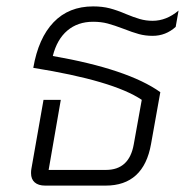

<svg xmlns="http://www.w3.org/2000/svg" viewBox="-20 -580 603 600"><path d="M77 -39Q77 -47 78 -52L116 -268H170L132 -49H311Q384 -49 398 -129L423 -268Q334 -328 84 -368Q100 -461 147.5 -510.5Q195 -560 271 -560Q300 -560 323 -554Q346 -548 374 -536Q398 -526 417 -520.5Q436 -515 457 -515Q500 -515 538 -547L529 -496Q498 -468 457 -468Q434 -468 414 -473.5Q394 -479 366 -490Q337 -501 316.5 -506.5Q296 -512 271 -512Q223 -512 190.5 -484.5Q158 -457 145 -405Q380 -364 481 -292L452 -130Q429 0 310 0H121Q100 0 88.5 -10Q77 -20 77 -39Z"/></svg>

Font: Bai Jamjuree Light
Style: Italic
Weight: 300
Italic angle: -10°
Version: Version 1.000; ttfautohint (v1.6)